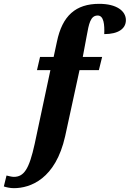

<svg xmlns="http://www.w3.org/2000/svg" viewBox="-88 -742 677 1002"><path d="M-16 240C71 240 202 192 252 -31L327 -376H428L445 -445H344L364 -552C376 -619 384 -661 422 -661C454 -661 458 -613 456 -564C529 -564 569 -592 569 -637C569 -685 520 -722 430 -722C307 -722 237 -660 209 -524L192 -445H121L105 -376H175L93 9C64 141 37 181 -16 181C-28 181 -44 176 -54 174L-68 231C-57 235 -35 240 -16 240Z"/></svg>

Font: Noto Serif Condensed Extra
Style: Italic
Weight: 800
Width: 3
Italic angle: -12°
Designer: Monotype Design Team
Foundry: Monotype Imaging Inc.
Version: Version 1.901